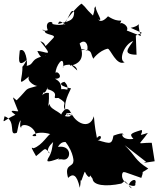

<svg xmlns="http://www.w3.org/2000/svg" viewBox="-52 -915 865 1049"><path d="M733 -25 793 -34 777 -135C692 -136 702 -112 756 -189C689 -167 733 -183 722 -205C655 -185 656 -181 677 -156C602 -146 611 -200 627 -176C616 -177 636 -199 568 -174C557 -116 548 -132 444 -160C518 -119 508 -210 471 -152C489 -144 470 -162 461 -280C436 -199 355 -248 336 -301C346 -257 371 -292 297 -291C331 -288 320 -301 316 -282C331 -311 354 -267 302 -281C332 -307 276 -292 336 -298C320 -334 292 -324 271 -264C321 -297 220 -309 219 -347C198 -319 219 -319 215 -407C176 -414 171 -369 185 -410C202 -401 212 -462 207 -428C288 -406 217 -372 267 -380C329 -343 280 -355 306 -309C291 -373 351 -443 331 -433C253 -450 287 -469 303 -467C287 -475 324 -457 316 -425C264 -437 264 -415 286 -392C276 -435 296 -458 249 -485C301 -483 262 -534 252 -516C249 -550 301 -629 293 -545C278 -561 362 -578 370 -530C293 -602 347 -539 333 -556C408 -572 403 -626 383 -677C412 -705 434 -672 424 -638C394 -651 386 -644 386 -641C463 -648 438 -618 460 -593C449 -587 490 -640 537 -649C552 -647 584 -553 629 -575C594 -585 626 -674 676 -691C652 -654 611 -617 694 -616L690 -721L724 -735L662 -763C739 -778 685 -817 718 -718C624 -754 620 -763 619 -733C679 -756 612 -803 603 -785C621 -823 609 -780 538 -826C492 -774 478 -821 491 -806C512 -802 456 -872 475 -885C452 -859 474 -884 456 -830C405 -879 429 -863 394 -895C388 -894 338 -850 284 -766C325 -806 333 -876 353 -849C353 -799 320 -799 266 -784C273 -821 299 -767 331 -784C354 -805 298 -766 234 -784C242 -802 188 -803 209 -750C190 -741 163 -758 193 -750C184 -720 265 -730 237 -705C169 -634 218 -674 168 -690C250 -591 194 -638 152 -636C184 -567 196 -622 197 -611C106 -593 142 -565 94 -555C99 -574 89 -659 56 -639C55 -611 36 -536 94 -588C56 -516 77 -584 68 -511C62 -461 46 -447 126 -513C69 -485 138 -442 153 -446C74 -423 113 -441 39 -367C16 -383 8 -407 46 -311C61 -296 -26 -329 32 -288C-38 -255 -38 -233 -27 -280C41 -254 -8 -170 38 -189C43 -183 48 -251 61 -257C51 -204 70 -223 64 -216C57 -245 136 -236 146 -172C96 -164 146 -207 224 -182C214 -186 179 -120 131 -105C116 -112 118 -110 145 -62C201 -106 188 -113 221 -77C185 -89 240 -159 286 -160C212 -169 255 -117 211 -50C204 -34 197 -22 272 -50C254 -28 255 -51 296 -43C339 -41 341 -126 263 -112C259 -90 267 -142 306 -139C354 -79 350 -23 349 -37C350 2 297 -24 320 57C345 32 368 36 384 111C403 18 352 74 393 71C423 -9 401 32 435 53C460 26 415 12 454 62C456 97 522 107 611 88C636 74 615 58 669 114C619 95 704 37 687 90C697 116 609 93 615 39C620 14 624 25 720 57C722 47 751 -9 682 45C722 32 748 12 758 6C682 -42 693 -59 629 -122L746 -31Z"/></svg>

Font: Hussar Lance
Style: ExBd
Weight: 700
Foundry: Cannot Into Space Fonts, PlusOne Fonts
Version: Version 2.270